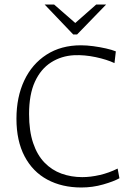

<svg xmlns="http://www.w3.org/2000/svg" viewBox="-20 -822 580 852"><path d="M341 10Q255 10 190 -25Q125 -60 89 -128.5Q53 -197 53 -295Q53 -391 87.5 -464.5Q122 -538 186.5 -579.5Q251 -621 339 -621Q365 -621 394.5 -617Q424 -613 450.5 -607Q477 -601 494 -594L488 -542Q454 -558 404.5 -568.5Q355 -579 309 -577Q252 -574 206.5 -545Q161 -516 135 -459.5Q109 -403 109 -316Q109 -241 127 -187.5Q145 -134 177.5 -100.5Q210 -67 253 -51.5Q296 -36 345 -36Q382 -36 423 -45.5Q464 -55 502 -74L510 -31Q485 -17 438 -3.5Q391 10 341 10ZM220 -802 314 -720 407 -802H451L322 -669H305L178 -802Z"/></svg>

Font: Ancizar Sans Thin
Style: Regular
Weight: 100
Designer: Cesar Puertas, Viviana Monsalve, Julian Moncada, Julian Prieto, Jose Castro, Mariel Hernandez, Felipe Aragon, Sara Alarc
Version: Version 8.100